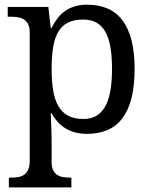

<svg xmlns="http://www.w3.org/2000/svg" viewBox="-20 -566 654 826"><path d="M337.9 -481.9Q298.8 -481.9 272.7 -469Q246.6 -456.1 231 -429.7Q215.3 -403.3 208.7 -363.3Q202.1 -323.2 202.1 -269Q202.1 -216.8 208.7 -176.8Q215.3 -136.7 231.2 -109.4Q247.1 -82 273.2 -68.1Q299.3 -54.2 338.9 -54.2Q372.1 -54.2 395.3 -68.1Q418.5 -82 433.3 -109.4Q448.2 -136.7 455.1 -177Q461.9 -217.3 461.9 -270Q461.9 -323.2 455.1 -363Q448.2 -402.8 433.3 -429.2Q418.5 -455.6 394.8 -468.8Q371.1 -481.9 337.9 -481.9ZM559.1 -269Q559.1 -196.8 545.7 -144Q532.2 -91.3 506.3 -57.1Q480.5 -22.9 442.4 -6.6Q404.3 9.8 355 9.8Q326.2 9.8 302.7 3.4Q279.3 -2.9 260.5 -14.6Q241.7 -26.4 227.3 -42.5Q212.9 -58.6 202.1 -78.1H198.2Q199.2 -52.2 200.2 -29.8Q200.7 -20.5 200.9 -10.5Q201.2 -0.5 201.4 8.3Q201.7 17.1 201.9 24.2Q202.1 31.2 202.1 35.2V130.9Q202.1 152.8 208.7 166.3Q215.3 179.7 226.6 186.8Q237.8 193.8 252.7 196Q267.6 198.2 284.2 198.2H287.1V240.2H18.1V198.2H25.9Q43 198.2 57.9 195.8Q72.8 193.4 83.7 185.8Q94.7 178.2 101.3 163.8Q107.9 149.4 107.9 126V-425.8Q107.9 -447.8 101.3 -461.2Q94.7 -474.6 83.5 -481.9Q72.3 -489.3 57.4 -491.7Q42.5 -494.1 25.9 -494.1H13.2V-536.1H188L198.2 -445.8H202.1Q213.4 -468.8 227.5 -487.3Q241.7 -505.9 260.3 -518.8Q278.8 -531.7 302.2 -538.8Q325.7 -545.9 355 -545.9Q404.3 -545.9 442.4 -529.5Q480.5 -513.2 506.3 -479.2Q532.2 -445.3 545.7 -393.1Q559.1 -340.8 559.1 -269Z"/></svg>

Font: Gandom FD
Style: FD
Weight: 400
Foundry: DejaVu fonts team - Redesigned by Saber Rastikerdar - Based on Samim Font
Version: Version 0.6